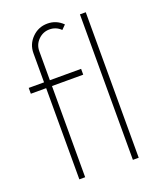

<svg xmlns="http://www.w3.org/2000/svg" viewBox="-142 -846 758 930"><g transform="rotate(-20 237.5 -381.0)"><path d="M134 -650V-500H295V-470H134V0H104V-470H25V-500H104V-650Q104 -696.5 136.8 -729.2Q169.5 -762 216 -762Q262 -762 295 -729L274 -708Q250 -732 216 -732Q182.5 -732 158.2 -708Q134 -684 134 -650ZM380 0V-750H410V0Z"/></g></svg>

Font: Urbanist Thin
Style: Regular
Weight: 100
Designer: Corey Hu
Foundry: Corey Hu
Version: Version 1.330; ttfautohint (v1.8.4.7-5d5b)